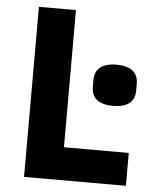

<svg xmlns="http://www.w3.org/2000/svg" viewBox="-51 -741 632 785"><g transform="rotate(5 265.0 -349.0)"><path d="M77 0H495V-135H229V-698H77ZM414 -321C480 -321 503 -352 503 -391V-420C503 -459 480 -490 414 -490C348 -490 325 -459 325 -420V-391C325 -352 348 -321 414 -321Z"/></g></svg>

Font: Braiins Sans
Style: Bold
Weight: 700
Designer: Mike Abbink, Paul van der Laan, Pieter van Rosmalen, Jiri Chlebus, Lubos Buracinsky
Foundry: Bold Monday, Sudetype
Version: Version 1.000;hotconv 1.0.109;makeotfexe 2.5.65596